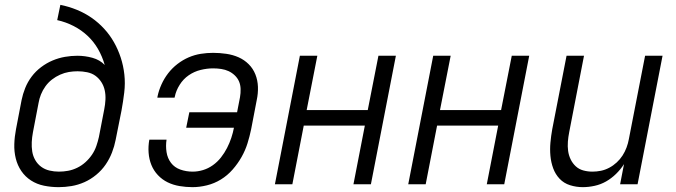

<svg xmlns="http://www.w3.org/2000/svg" viewBox="-20 -760 2790 792"><path d="M222 12Q191 12 161.5 6Q132 0 108 -15.5Q84 -31 68 -54.5Q52 -78 45 -106.5Q38 -135 39 -165.5Q40 -196 46 -227L69 -347Q74 -372 84 -397Q94 -422 110.5 -444Q127 -466 149.5 -483Q172 -500 197 -510.5Q222 -521 248 -525.5Q274 -530 299 -530Q331 -530 361.5 -521.5Q392 -513 412 -492Q402 -527 384.5 -557.5Q367 -588 341.5 -612Q316 -636 284 -652.5Q252 -669 216 -677L229 -740Q264 -733 297 -719.5Q330 -706 358 -686.5Q386 -667 409.5 -641.5Q433 -616 450 -586Q467 -556 478 -522.5Q489 -489 493 -452.5Q497 -416 492.5 -378.5Q488 -341 481 -303L457 -183Q452 -157 442 -131Q432 -105 416 -81.5Q400 -58 377 -39Q354 -20 328 -8.5Q302 3 275 7.5Q248 12 222 12ZM223 -52Q242 -52 261 -55.5Q280 -59 298.5 -68Q317 -77 332.5 -91Q348 -105 359.5 -122Q371 -139 377.5 -158Q384 -177 388 -195L410 -309Q414 -329 415 -349Q416 -369 412 -387.5Q408 -406 398 -421.5Q388 -437 373.5 -447.5Q359 -458 339.5 -462Q320 -466 300 -466Q282 -466 264 -463Q246 -460 228 -452Q210 -444 194.5 -432Q179 -420 167.5 -404Q156 -388 149 -370.5Q142 -353 139 -335L116 -215Q112 -194 111 -174Q110 -154 113 -135Q116 -116 125.5 -99.5Q135 -83 150 -72Q165 -61 184 -56.5Q203 -52 223 -52Z M774 12Q747 12 720.5 7.5Q694 3 671.5 -8Q649 -19 631.5 -37.5Q614 -56 604.5 -79.5Q595 -103 593 -130Q591 -157 596 -184H667Q663 -158 667 -132.5Q671 -107 685.5 -88Q700 -69 724 -60.5Q748 -52 775 -52Q796 -52 817.5 -58.5Q839 -65 858 -78.5Q877 -92 891.5 -110.5Q906 -129 916.5 -149.5Q927 -170 934 -191Q941 -212 945 -233H748L761 -297H958L970 -359Q973 -376 972.5 -393Q972 -410 966 -424Q960 -438 948.5 -449Q937 -460 923 -466.5Q909 -473 892.5 -475.5Q876 -478 859 -478Q834 -478 807.5 -471.5Q781 -465 758.5 -449.5Q736 -434 721 -410Q706 -386 701 -361L700 -357H629L630 -363Q635 -387 646 -411.5Q657 -436 673.5 -457.5Q690 -479 712 -496Q734 -513 758.5 -523.5Q783 -534 808.5 -538Q834 -542 859 -542Q886 -542 913.5 -538Q941 -534 964.5 -523.5Q988 -513 1006 -495Q1024 -477 1033.5 -453Q1043 -429 1044 -402Q1045 -375 1039 -347L1016 -227Q1010 -198 1001 -169Q992 -140 976.5 -112.5Q961 -85 939.5 -60.5Q918 -36 891 -19.5Q864 -3 833.5 4.5Q803 12 774 12Z M1114 0 1217 -530H1289L1245 -306H1497L1541 -530H1613L1510 0H1438L1485 -242H1233L1186 0Z M1664 0 1767 -530H1839L1795 -306H2047L2091 -530H2163L2060 0H1988L2035 -242H1783L1736 0Z M2384 12Q2357 12 2331.5 4Q2306 -4 2288.5 -22.5Q2271 -41 2262 -65.5Q2253 -90 2250.5 -117Q2248 -144 2250.5 -171.5Q2253 -199 2258 -227L2317 -530H2389L2328 -215Q2324 -195 2322.5 -175.5Q2321 -156 2323.5 -137.5Q2326 -119 2334 -102.5Q2342 -86 2355 -74Q2368 -62 2386 -57Q2404 -52 2424 -52Q2441 -52 2458.5 -55.5Q2476 -59 2493 -68Q2510 -77 2524 -90Q2538 -103 2548 -118.5Q2558 -134 2564.5 -151.5Q2571 -169 2574 -186L2641 -530H2713L2610 0H2538L2554 -83Q2540 -61 2521 -42.5Q2502 -24 2480 -11.5Q2458 1 2433 6.5Q2408 12 2384 12Z"/></svg>

Font: Lode
Style: Italic
Weight: 400
Italic angle: -11°
Monospace: yes
Designer: Belleve Invis
Foundry: Belleve Invis
Version: Version 29.2.0; ttfautohint (v1.8.3)